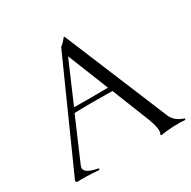

<svg xmlns="http://www.w3.org/2000/svg" viewBox="-161 -873 1035 1040"><g transform="rotate(-30 357.0 -353.5)"><path d="M328.1 -676.8Q344.7 -687 366.2 -715.8H371.1L640.1 -67.9Q658.2 -24.4 713.9 -6.8V2Q682.1 -1.5 637.7 0.7Q593.3 2.9 559.1 8.8L555.2 3.9Q564.9 -8.8 559.8 -38.6Q554.7 -68.4 529.8 -128.9L449.2 -331.1Q305.7 -333.5 211.9 -330.1L99.1 -67.9Q88.9 -45.4 106.7 -30.3Q124.5 -15.1 176.8 -4.9L174.8 3.9Q89.8 -2.4 36.1 0Q33.2 -2.9 29.8 -9.8ZM225.1 -358.9Q295.9 -356.9 437 -358.9L335 -613.8Z"/></g></svg>

Font: Junge
Style: Regular
Weight: 400
Designer: Alexei Vanyashin
Foundry: Cyreal (www.cyreal.org)
Version: Version 1.002